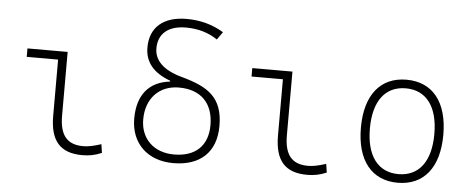

<svg xmlns="http://www.w3.org/2000/svg" viewBox="-50 -864 2444 997"><g transform="rotate(5 1172.0 -366.0)"><path d="M407.2 9.8C443.4 9.8 473.1 3.9 507.8 -10.7L501 -55.7C462.4 -43 433.6 -37.1 407.2 -37.1C323.2 -37.1 284.7 -84 284.7 -185.5V-517.6H75.2V-473.6H238.8V-180.7C238.8 -50.3 291.5 9.8 407.2 9.8Z M880.4 9.8C1022.5 9.8 1103.5 -67.4 1103.5 -203.1C1103.5 -353.5 1023.9 -401.9 886.7 -439.5C789.6 -465.8 742.2 -513.2 742.2 -576.7C742.2 -653.3 794.4 -697.3 885.7 -697.3C949.2 -697.3 1004.4 -681.2 1050.8 -649.4L1079.1 -689.9C1020.5 -725.1 957 -742.2 885.7 -742.2C764.6 -742.2 695.3 -682.1 695.3 -576.7C695.3 -501 739.3 -447.3 828.1 -415V-410.6C720.2 -398.4 659.2 -328.1 659.2 -203.1C659.2 -74.7 746.6 9.8 880.4 9.8ZM881.3 -35.2C775.4 -35.2 706.1 -102.1 706.1 -203.1C706.1 -312 773.9 -383.8 877 -383.8C991.2 -383.8 1056.6 -317.9 1056.6 -203.1C1056.6 -96.2 992.7 -35.2 881.3 -35.2Z M1579.1 9.8C1615.2 9.8 1645 3.9 1679.7 -10.7L1672.9 -55.7C1634.3 -43 1605.5 -37.1 1579.1 -37.1C1495.1 -37.1 1456.5 -84 1456.5 -185.5V-517.6H1247.1V-473.6H1410.6V-180.7C1410.6 -50.3 1463.4 9.8 1579.1 9.8Z M2050.8 9.8C2186.5 9.8 2265.6 -87.9 2265.6 -258.8C2265.6 -429.7 2186.5 -527.3 2050.8 -527.3C1915 -527.3 1835.9 -429.7 1835.9 -258.8C1835.9 -87.9 1915 9.8 2050.8 9.8ZM2050.8 -35.2C1943.8 -35.2 1882.8 -116.2 1882.8 -258.8C1882.8 -401.4 1943.8 -482.4 2050.8 -482.4C2157.7 -482.4 2218.8 -401.4 2218.8 -258.8C2218.8 -116.2 2157.7 -35.2 2050.8 -35.2Z"/></g></svg>

Font: Cascadia Mono PL ExtraLight
Style: Regular
Weight: 200
Monospace: yes
Designer: Aaron Bell
Foundry: Saja Typeworks
Version: Version 2404.023